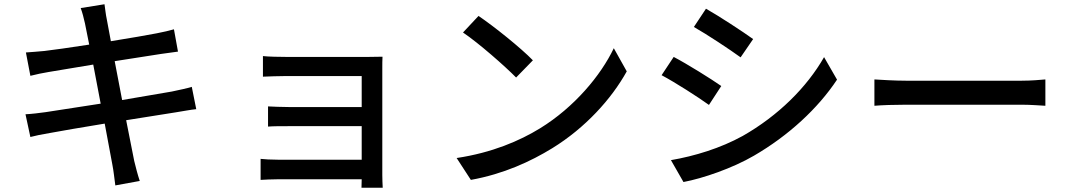

<svg xmlns="http://www.w3.org/2000/svg" viewBox="-20 -820 5040 904"><path d="M100 -282 123 -175C145 -181 175 -187 216 -194C263 -203 364 -220 473 -238L509 -45C515 -15 518 17 523 53L638 32C628 2 619 -33 612 -62L574 -254L807 -291C845 -297 881 -304 904 -306L883 -411C860 -404 827 -397 789 -389L555 -349L520 -532L738 -566C766 -570 800 -575 818 -577L799 -682C779 -676 748 -669 717 -663C678 -655 593 -641 502 -626L483 -728C478 -750 475 -781 472 -800L360 -782C368 -760 374 -737 380 -710L400 -610C309 -596 226 -584 189 -580C158 -577 130 -575 102 -573L123 -463C155 -471 179 -476 209 -481L419 -516L454 -332L195 -292C167 -288 125 -283 100 -282Z M1207 -72V27C1224 26 1261 24 1291 24H1683L1682 64H1782C1781 48 1780 20 1780 4C1780 -78 1780 -458 1780 -495C1780 -515 1780 -541 1781 -553C1767 -553 1736 -552 1713 -552C1631 -552 1397 -552 1330 -552C1299 -552 1241 -553 1218 -556V-459C1239 -460 1299 -462 1330 -462C1397 -462 1647 -462 1683 -462V-316H1340C1305 -316 1265 -318 1242 -319V-224C1264 -226 1305 -226 1341 -226H1683V-68H1291C1256 -68 1224 -70 1207 -72Z M2233 -745 2160 -667C2234 -617 2358 -508 2410 -455L2489 -536C2433 -594 2303 -698 2233 -745ZM2130 -76 2197 27C2352 -1 2479 -60 2580 -122C2736 -218 2859 -354 2931 -484L2870 -593C2809 -465 2684 -315 2523 -216C2427 -157 2297 -101 2130 -76Z M3304 -779 3247 -693C3309 -658 3416 -587 3467 -550L3526 -636C3479 -670 3366 -744 3304 -779ZM3139 -66 3198 37C3289 20 3429 -28 3530 -87C3692 -181 3831 -309 3921 -445L3860 -551C3779 -409 3644 -275 3477 -180C3372 -122 3250 -85 3139 -66ZM3152 -552 3095 -466C3159 -432 3265 -364 3318 -326L3376 -415C3329 -448 3215 -519 3152 -552Z M4097 -446V-322C4131 -325 4191 -327 4246 -327C4339 -327 4708 -327 4790 -327C4834 -327 4880 -323 4902 -322V-446C4877 -444 4838 -440 4790 -440C4709 -440 4339 -440 4246 -440C4192 -440 4130 -444 4097 -446Z"/></svg>

Font: Noto Sans JP Medium
Style: Regular
Weight: 500
Designer: Ryoko NISHIZUKA 西塚涼子 (kana, bopomofo & ideographs); Paul D. Hunt (Latin, Greek & Cyrillic); Sandoll Communications 산돌커뮤니
Foundry: Adobe
Version: Version 2.004;hotconv 1.0.118;makeotfexe 2.5.65603